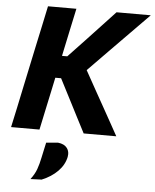

<svg xmlns="http://www.w3.org/2000/svg" viewBox="-64 -766 892 1108"><g transform="rotate(5 382.0 -212.0)"><path d="M17 0Q29.5 -57 41 -111Q52 -164.5 66.5 -232.5L117.5 -473.5Q132.5 -542.5 144.2 -598Q156 -653.5 168.5 -713H333Q320.5 -654 308.5 -598.5Q296.5 -542.5 282 -473.5L274 -435H304.5L408.5 -545Q444.5 -583 481 -622.5Q517.5 -661.5 565.5 -713H764Q706 -654 650.5 -597.5L538.5 -483.5L423 -365.5L490.5 -244Q512 -205.5 537 -161Q561.5 -116.5 585.5 -74Q609 -31.5 626.5 0H437.5Q413 -47.5 391.5 -89Q370 -130.5 349.5 -171L280 -306H246.5L231 -232.5Q216.5 -164.5 205 -110.8Q193.5 -57 181.5 0ZM154.5 289Q178 258.5 189 227.8Q200 197 207.5 159.5Q212.5 137.5 217 115.5Q221.5 93.5 226.5 72L295 66Q331.5 70 347.5 91.5Q359 107 359 127Q359 134.5 357.5 143Q348 189.5 311.2 226.8Q274.5 264 219 286.5Z"/></g></svg>

Font: Heraclito
Style: Bold Italic
Weight: 700
Italic angle: -12°
Designer: Kostas Bartsokas (font) & Cristiano Sobral (main changes)
Foundry: Kostas Bartsokas (font) & Cristiano Sobral (main changes)
Version: Version 1.00;July 8, 2020;FontCreator 13.0.0.2655 64-bit